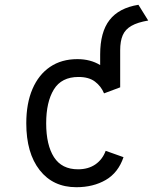

<svg xmlns="http://www.w3.org/2000/svg" viewBox="-20 -770 656 802"><path d="M299 12Q201.6 12 145.7 -59.4Q89.8 -130.8 89.8 -255Q89.8 -338.2 115.6 -398.2Q141.4 -458.2 189.1 -490.6Q236.8 -523 303.1 -523Q357.9 -523 398.4 -498.2V-542.4Q398.4 -636 437.6 -686.4Q476.8 -736.9 558.2 -750L599.1 -684.2Q554.8 -676.8 529.1 -662.1Q503.4 -647.5 492.7 -622.9Q482 -598.4 482 -560V-405.2L414.6 -380Q402.5 -409.5 376.9 -429Q351.4 -448.5 307.9 -448.5Q236.9 -448.5 204.9 -396.2Q172.9 -343.9 172.9 -255Q172.9 -164.5 205.4 -113.6Q238 -62.8 305.9 -62.8Q348.9 -62.8 378.6 -83.4Q408.2 -104 421.4 -140L495.9 -113.5Q474.1 -48.9 421.9 -18.4Q369.6 12 299 12Z"/></svg>

Font: Overpass Mono Light
Style: Regular
Weight: 300
Monospace: yes
Designer: Delve Withrington, Dave Bailey
Foundry: Delve Fonts LLC
Version: Version 4.000